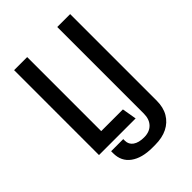

<svg xmlns="http://www.w3.org/2000/svg" viewBox="-249 -799 1097 1097"><g transform="rotate(-45 300.0 -250.0)"><path d="M319 186Q235 186 186.5 150.6Q138 115.2 138 50.2V33.5H236V46.5Q236 76.8 260.2 93.9Q284.5 111 327.5 111Q372 111 397.1 84.9Q422.2 58.8 422.2 13V-686H526.5V13Q526.5 67.8 503.8 106.4Q481 145 439.9 165.5Q398.8 186 341.8 186ZM73.5 0V-686H179.2V-87.8H354.5L369.5 0Z"/></g></svg>

Font: Chivo Mono Medium
Style: Regular
Weight: 500
Monospace: yes
Designer: Hector Gatti
Foundry: Omnibus-Type
Version: Version 1.008